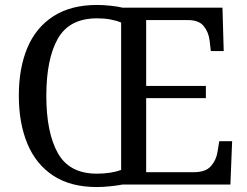

<svg xmlns="http://www.w3.org/2000/svg" viewBox="-20 -745 999 775"><path d="M371 10Q265 10 195 -36Q125 -82 90.5 -165Q56 -248 56 -359Q56 -470 90.5 -552Q125 -634 195.5 -679.5Q266 -725 372 -725Q396 -725 425.5 -722Q455 -719 475 -714H878L883 -539H831L826 -582Q822 -615 802.5 -639.5Q783 -664 738 -664H570V-398H811V-349H570V-50H763Q810 -50 831.5 -74.5Q853 -99 858 -132L865 -175H917L910 0H474Q454 4 424 7Q394 10 371 10ZM371 -44Q400 -44 425 -48Q450 -52 469 -59V-654Q450 -662 425.5 -666.5Q401 -671 372 -671Q260 -671 213.5 -589Q167 -507 167 -358Q167 -210 213.5 -127Q260 -44 371 -44Z"/></svg>

Font: Noto Serif Test
Style: Regular
Weight: 400
Version: Version 1.000